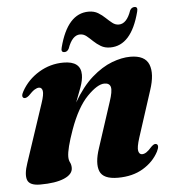

<svg xmlns="http://www.w3.org/2000/svg" viewBox="-50 -710 696 769"><g transform="rotate(-5 298.0 -326.0)"><path d="M46 -339.5Q34 -345 46.5 -367Q71.5 -412 117 -439.5Q162.5 -467 216 -467Q285.5 -467 285.5 -412Q285.5 -390.5 275.2 -362.2Q265 -334 253 -303.5Q288.5 -365 329.2 -400.8Q370 -436.5 410.2 -451.8Q450.5 -467 484.5 -467Q543.5 -467 558.8 -429Q574 -391 552.5 -326.5L492.5 -141Q480 -102 483.5 -88Q487 -74 498 -74Q506.5 -74 515.5 -79.8Q524.5 -85.5 538 -101Q545.5 -108 549.8 -109.5Q554 -111 558.5 -109.5Q570.5 -104 558 -79Q537 -39 495 -13.8Q453 11.5 393.5 11.5Q334.5 11.5 321.2 -21.2Q308 -54 328 -113.5L387 -294.5Q401 -336 397 -352.5Q393 -369 372 -369Q344 -369 302.5 -326.5Q261 -284 229.5 -196.5Q202.5 -121 202.5 -89.5Q202.5 -76 207.5 -66.5Q212.5 -57 212.5 -44Q212.5 -18.5 177.8 -3.5Q143 11.5 81 11.5Q38.5 11.5 30 -11.2Q21.5 -34 37 -79L114.5 -312Q126.5 -347.5 123.8 -361.5Q121 -375.5 109.5 -375.5Q101.5 -375.5 91.8 -369.5Q82 -363.5 66.5 -347Q54 -336.5 46 -339.5ZM408.5 -511Q386.5 -511 370.8 -520.5Q355 -530 342.2 -542.2Q329.5 -554.5 317.8 -564Q306 -573.5 292 -573.5Q260.5 -573.5 242 -521Q235.5 -508.5 224 -508.5Q208.5 -508.5 214.5 -528.5Q249 -661.5 334 -661.5Q356 -661.5 371.8 -652Q387.5 -642.5 400.2 -630.2Q413 -618 424.8 -608.8Q436.5 -599.5 450.5 -599.5Q482.5 -599.5 500.5 -652Q507 -664 519 -664Q533.5 -664 528 -644.5Q493.5 -511 408.5 -511Z"/></g></svg>

Font: Fraunces 72pt S000
Style: Bold Italic
Weight: 700
Italic angle: -16°
Version: Version 1.000; ttfautohint (v1.8.3)